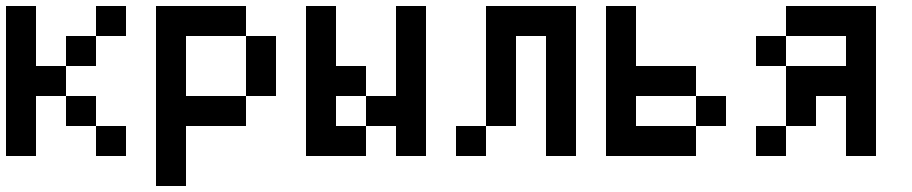

<svg xmlns="http://www.w3.org/2000/svg" viewBox="-20 -620 3040 640"><path d="M0 -100V-600H100V-400H200V-300H100V-100ZM200 -200V-300H300V-200ZM200 -400V-500H300V-400ZM300 -200H400V-100H300ZM300 -500V-600H400V-500Z M500 0V-600H800V-500H600V-300H800V-200H600V0ZM900 -300H800V-500H900Z M1000 -100V-600H1100V-400H1200V-300H1100V-200H1200V-100ZM1200 -200V-300H1300V-600H1400V-100H1300V-200Z M1500 -100V-200H1600V-100ZM1900 -100H1800V-500H1700V-200H1600V-600H1900Z M2000 -100V-600H2100V-400H2300V-300H2100V-200H2300V-100ZM2400 -200H2300V-300H2400Z M2500 -100V-200H2600V-100ZM2500 -400V-500H2600V-400ZM2600 -200V-400H2800V-500H2600V-600H2900V-100H2800V-300H2700V-200Z"/></svg>

Font: GalmuriMono9 Regular
Style: Regular
Weight: 400
Designer: Lee Minseo (quiple)
Version: Version 2.399;hotconv 1.1.1;makeotfexe 2.6.0 DEVELOPMENT